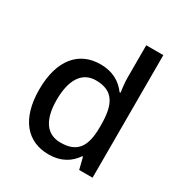

<svg xmlns="http://www.w3.org/2000/svg" viewBox="-178 -942 977 1031"><g transform="rotate(30 310.0 -426.0)"><path d="M268 -41C350 -41 400 -77 431 -123H436L454 -51H537V-811H431V-609C431 -582 436 -539 439 -521H433C401 -565 351 -600 270 -600C139 -600 52 -504 52 -319C52 -135 138 -41 268 -41ZM293 -128C205 -128 161 -196 161 -317C161 -439 205 -513 292 -513C402 -513 435 -444 435 -318V-302C434 -185 397 -128 293 -128Z"/></g></svg>

Font: Noto Sans Tamil UI Medium
Style: Regular
Weight: 500
Designer: Jelle Bosma - Monotype Design Team
Foundry: Monotype Imaging Inc.
Version: Version 2.004